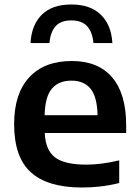

<svg xmlns="http://www.w3.org/2000/svg" viewBox="-20 -826 618 856"><path d="M346 10Q193 10 118 -57.5Q43 -125 43 -272.5Q43 -408.5 110.2 -481.2Q177.5 -554 300 -554Q418 -554 480.2 -480.8Q542.5 -407.5 542.5 -268V-233H179.5Q183 -156.5 225.5 -124.2Q268 -92 365.5 -92Q399 -92 436.2 -97Q473.5 -102 511.5 -111V-10Q466.5 1 426 5.5Q385.5 10 346 10ZM298 -466.5Q242 -466.5 211.5 -431Q181 -395.5 179 -312.5H415Q413 -395 383.5 -430.8Q354 -466.5 298 -466.5ZM116 -634Q120.5 -715 166.5 -760.5Q212.5 -806 298 -806Q383 -806 429.8 -760.2Q476.5 -714.5 481 -634H396.5Q392.5 -682.5 368.8 -708.8Q345 -735 298 -735Q250.5 -735 227.5 -708.8Q204.5 -682.5 200.5 -634Z"/></svg>

Font: Encode Sans SmExp SmBold
Style: Regular
Weight: 600
Width: 6
Designer: Multiple Designers
Foundry: Impallari Type
Version: Version 3.002; ttfautohint (v1.8.3) -l 8 -r 50 -G 200 -x 14 